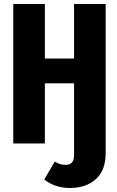

<svg xmlns="http://www.w3.org/2000/svg" viewBox="-20 -713 580 954"><path d="M505 -693V48Q505 133 456.5 177Q408 221 327 221Q253 221 200 179L252 90Q267 99 279 102.5Q291 106 307 106Q348 106 348 57V-299H203V0H46V-693H203V-422H348V-693Z"/></svg>

Font: Fira Sans Extra Condensed
Style: Bold
Weight: 700
Width: 1
Designer: Carrois Corporate & Edenspiekermann AG
Foundry: Carrois Corporate GbR & Edenspiekermann AG
Version: Version 4.203